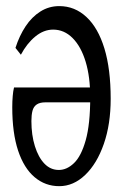

<svg xmlns="http://www.w3.org/2000/svg" viewBox="-20 -559 411 642"><path d="M178.2 63.5Q131.3 63.5 95.7 33.4Q60.1 3.4 40.5 -55.4Q21 -114.3 21 -200.2Q21 -220.2 22.5 -237.5Q23.9 -254.9 26.9 -266.6H312.5V-216.8H131.8Q113.3 -216.8 102.8 -209.7Q92.3 -202.6 88.6 -188.5Q85 -174.3 85 -154.3Q85 -107.4 96.7 -70.1Q108.4 -32.7 128.7 -11.7Q148.9 9.3 176.8 9.3Q203.6 9.3 227.5 -13.7Q251.5 -36.6 266.6 -90.1Q281.7 -143.6 281.7 -233.4Q281.7 -301.8 266.4 -352.5Q251 -403.3 222.9 -431.6Q194.8 -460 157.7 -460Q126 -460 97.9 -436.8Q69.8 -413.6 49.8 -376L31.7 -398.9Q44.9 -439.9 65.7 -471.2Q86.4 -502.4 115 -520.5Q143.6 -538.6 178.2 -538.6Q230 -538.6 269 -502.2Q308.1 -465.8 329.1 -397Q350.1 -328.1 350.1 -228.5Q350.1 -143.6 327.1 -77.6Q304.2 -11.7 264.9 25.9Q225.6 63.5 178.2 63.5Z"/></svg>

Font: Scarab Serif
Style: Regular
Weight: 400
Designer: John Roberts
Foundry: Scarab
Version: 1.0